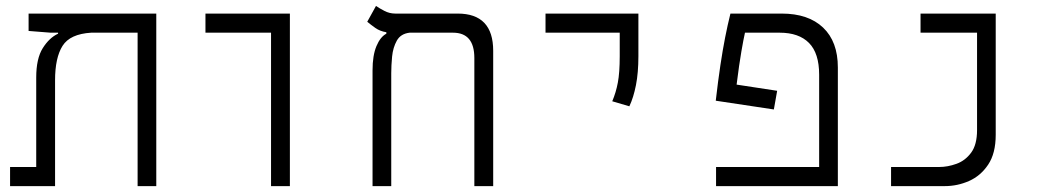

<svg xmlns="http://www.w3.org/2000/svg" viewBox="-20 -632 3556 652"><path d="M510.7 0H447.3V-521H289.6Q217.8 -516.6 192.4 -476.3Q167 -436 167 -359.4V0H14.2V-64.9H103V-368.7Q103 -433.1 125.2 -468.5Q147.5 -503.9 177.2 -517.6V-521H151.9L77.1 -526.9V-585.9H510.7Z M900.4 0V-521H677.7V-585.9H964.4V0Z M1654.8 -459.5V0H1590.8V-435.1Q1590.8 -521 1518.1 -521H1371.1Q1340.8 -517.6 1327.6 -494.1Q1314.5 -470.7 1311.5 -439.9Q1308.6 -409.2 1308.6 -383.8V0H1245.1V-393.1Q1245.1 -443.8 1258.3 -475.3Q1271.5 -506.8 1292 -517.6V-522.5Q1270.5 -525.9 1254.6 -537.1Q1238.8 -548.3 1227.1 -558.1L1256.8 -611.8Q1268.1 -604 1285.4 -595Q1302.7 -585.9 1322.3 -585.9H1534.2Q1654.8 -585.9 1654.8 -459.5Z M2117.2 -271 2059.1 -288.1Q2071.8 -317.9 2078.1 -351.6Q2084.5 -385.3 2084.5 -441.4V-521H1832.5V-585.9H2147.9V-441.4Q2147.9 -385.3 2139.6 -343Q2131.3 -300.8 2117.2 -271Z M2619.1 -323.7 2607.9 -260.3 2410.6 -290Q2418.5 -358.4 2426.3 -410.4Q2434.1 -462.4 2442.4 -504.6Q2450.7 -546.9 2460.4 -585.9H2634.3Q2725.1 -585.9 2775.1 -538.3Q2825.2 -490.7 2825.2 -402.8V0H2411.6V-64.9H2761.7V-378.4Q2761.7 -451.2 2727.3 -486.1Q2692.9 -521 2627.4 -521H2509.8Q2504.9 -499.5 2497.6 -457.3Q2490.2 -415 2481.4 -344.7Z M3005.9 0V-64.9H3168.9Q3198.2 -64.9 3228 -75.7Q3257.8 -86.4 3277.8 -113.5Q3297.9 -140.6 3297.9 -190.4V-521H3106V-585.9H3361.3V-174.3Q3361.3 -111.3 3335.7 -73Q3310.1 -34.7 3270.5 -17.3Q3231 0 3188.5 0Z"/></svg>

Font: Cascadia Code NF Light
Style: Regular
Weight: 300
Monospace: yes
Designer: Aaron Bell
Foundry: Saja Typeworks
Version: Version 2404.023; ttfautohint (v1.8.4)